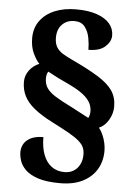

<svg xmlns="http://www.w3.org/2000/svg" viewBox="-59 -804 661 959"><g transform="rotate(5 272.0 -324.0)"><path d="M279 112Q210 112 168 98Q126 84 104.5 62.5Q83 41 75.5 17.5Q68 -6 68 -25Q68 -50 80 -69Q92 -88 116 -99Q140 -110 176 -110Q176 -59 190 -22Q204 15 231 35Q258 55 296 55Q322 55 341.5 43Q361 31 372 9.5Q383 -12 383 -40Q383 -60 376.5 -75.5Q370 -91 352 -107Q334 -123 300.5 -142Q267 -161 214 -188Q157 -217 122 -245.5Q87 -274 71 -306Q55 -338 55 -377Q55 -408 74 -434Q93 -460 124 -473Q108 -489 92.5 -521.5Q77 -554 77 -598Q77 -649 104 -685.5Q131 -722 177.5 -741Q224 -760 284 -760Q346 -760 388.5 -745Q431 -730 452.5 -704.5Q474 -679 474 -645Q474 -615 446 -589.5Q418 -564 362 -564Q362 -593 356 -624.5Q350 -656 332.5 -678.5Q315 -701 280 -701Q243 -701 219 -677Q195 -653 195 -610Q195 -581 206.5 -562.5Q218 -544 239 -531.5Q260 -519 288 -506Q369 -468 419 -437Q469 -406 492 -372.5Q515 -339 515 -293Q515 -257 496 -225Q477 -193 448 -181Q460 -167 468.5 -147.5Q477 -128 481.5 -107.5Q486 -87 486 -68Q486 -15 461.5 25.5Q437 66 391 89Q345 112 279 112ZM391 -225Q394 -230 396.5 -238.5Q399 -247 399 -258Q399 -281 388.5 -301Q378 -321 353 -341Q328 -361 282 -383Q251 -397 223 -411Q195 -425 172 -438Q167 -431 165 -421.5Q163 -412 163 -404Q163 -376 176 -356Q189 -336 219 -317Q249 -298 300 -273Q335 -255 355 -244Q375 -233 391 -225Z"/></g></svg>

Font: Noto Serif Tibetan Black
Style: Regular
Weight: 900
Version: Version 2.103